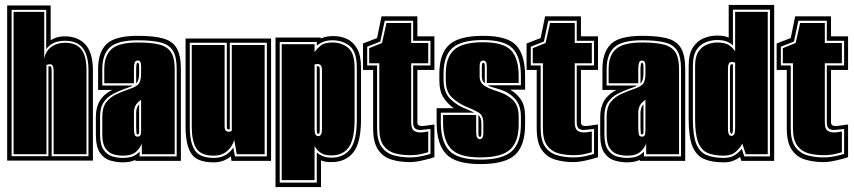

<svg xmlns="http://www.w3.org/2000/svg" viewBox="-20 -651 3456 777"><path d="M9 -1V-629H185V-488Q195 -495 209.5 -499.5Q224 -504 240 -504Q296 -504 326 -470.5Q356 -437 356 -366V-1ZM27 -19H176V-382Q178 -383 183 -383Q189 -383 189 -365V-19H338V-366Q338 -428 314.5 -457Q291 -486 243 -486Q216 -486 197 -477Q178 -468 167 -452V-611H27ZM35 -27V-603H159V-412Q164 -444 187.5 -461Q211 -478 243 -478Q287 -478 308.5 -452Q330 -426 330 -366V-27H197V-365Q197 -391 183 -391Q174 -391 168 -388V-27Z M477 6Q453 6 427.5 -1Q402 -8 385 -32Q368 -56 368 -107V-179Q368 -255 434 -287H377V-372Q377 -439 411 -472.5Q445 -506 538 -506Q602 -506 640 -495.5Q678 -485 695 -456Q712 -427 712 -372V0H528V-4Q507 6 477 6ZM477 -12Q503 -12 519 -19Q535 -26 545 -38V-18H695V-372Q695 -421 680 -445.5Q665 -470 630.5 -479Q596 -488 538 -488Q456 -488 425 -459.5Q394 -431 394 -372V-305H518Q512 -301 501.5 -297.5Q491 -294 478 -289Q459 -282 437 -270.5Q415 -259 400 -238Q385 -217 385 -179V-107Q385 -65 399.5 -44.5Q414 -24 435 -18Q456 -12 477 -12ZM477 -21Q458 -21 439 -26.5Q420 -32 407 -50.5Q394 -69 394 -107V-179Q394 -217 410.5 -238Q427 -259 454 -271Q481 -283 510 -293Q536 -302 543.5 -315Q551 -328 551 -354V-382Q551 -393 548.5 -399.5Q546 -406 537 -406Q528 -406 525 -397Q522 -388 522 -371V-314H402V-372Q402 -425 431 -452Q460 -479 538 -479Q593 -479 625.5 -470.5Q658 -462 672.5 -439Q687 -416 687 -372V-27H554V-71Q549 -54 531.5 -37.5Q514 -21 477 -21ZM531 -313V-371Q531 -397 537 -397Q543 -397 543 -382V-354Q543 -325 531 -313ZM537 -98Q549 -98 550 -110Q551 -116 551 -123.5Q551 -131 551 -141V-247Q538 -239 530 -226.5Q522 -214 522 -193V-135Q522 -120 524 -109Q526 -98 537 -98ZM537 -107Q532 -107 532 -116L531 -135V-193Q531 -216 543 -229V-117Q543 -107 537 -107Z M844 6Q777 6 754 -29.5Q731 -65 731 -138V-495H1077V0H917L914 -18Q900 -7 883.5 -0.5Q867 6 844 6ZM846 -12Q873 -12 892.5 -23.5Q912 -35 924 -54L931 -18H1060V-478H910V-129Q908 -127 905 -127Q898 -127 898 -139V-478H748V-138Q748 -75 768 -43.5Q788 -12 846 -12ZM845 -21Q793 -21 774.5 -50.5Q756 -80 756 -138V-469H889V-137Q889 -118 906 -118Q914 -118 918 -122V-469H1051V-27H938L928 -85Q920 -57 898.5 -39Q877 -21 845 -21Z M1095 106V-499H1278V-495Q1290 -501 1303.5 -503Q1317 -505 1330 -505Q1359 -505 1384 -493.5Q1409 -482 1425 -454.5Q1441 -427 1441 -377V-168Q1441 -74 1410 -34.5Q1379 5 1321 5Q1294 5 1279 -2V106ZM1112 88H1262V-34Q1272 -25 1286.5 -19Q1301 -13 1321 -13Q1371 -13 1397.5 -48Q1424 -83 1424 -168V-377Q1424 -442 1395 -465Q1366 -488 1326 -488Q1303 -488 1287.5 -481.5Q1272 -475 1262 -466V-481H1112ZM1120 78V-472H1253V-440Q1262 -453 1277 -466Q1292 -479 1326 -479Q1363 -479 1389 -457.5Q1415 -436 1415 -377V-168Q1415 -88 1391.5 -55Q1368 -22 1321 -22Q1292 -22 1276.5 -33.5Q1261 -45 1253 -60V78ZM1268 -100Q1283 -100 1283 -128V-368Q1283 -392 1265 -392Q1257 -392 1253 -390V-128Q1253 -100 1268 -100ZM1268 -109Q1262 -109 1262 -124V-383H1266Q1274 -383 1274 -370V-124Q1274 -109 1268 -109Z M1639 5Q1599 5 1565 -5Q1531 -15 1510.5 -44.5Q1490 -74 1490 -132V-368H1449V-475L1506 -497L1524 -585H1669V-504H1738V-368H1669V-156Q1669 -141 1687 -141Q1697 -141 1711 -143.5Q1725 -146 1738 -147V-15Q1730 -12 1721 -9.5Q1712 -7 1703 -5Q1688 -1 1671 2Q1654 5 1639 5ZM1639 -14Q1654 -14 1668.5 -16Q1683 -18 1695 -21Q1702 -23 1708.5 -24.5Q1715 -26 1722 -28V-129Q1708 -128 1697 -126.5Q1686 -125 1681 -125Q1667 -125 1659.5 -131.5Q1652 -138 1652 -156V-386H1722V-486H1652V-567H1537L1519 -483L1466 -462V-386H1506V-132Q1506 -82 1524.5 -56.5Q1543 -31 1573.5 -22.5Q1604 -14 1639 -14ZM1639 -23Q1606 -23 1578 -30.5Q1550 -38 1532.5 -61.5Q1515 -85 1515 -132V-395H1474V-456L1526 -477L1544 -558H1644V-477H1713V-395H1644V-156Q1644 -131 1654 -123Q1664 -115 1681 -115Q1689 -115 1698 -116.5Q1707 -118 1713 -119V-35L1690 -29Q1668 -23 1639 -23Z M1924 13Q1824 13 1785.5 -27.5Q1747 -68 1747 -156V-213H1817Q1793 -229 1775.5 -255Q1758 -281 1758 -327V-352Q1758 -434 1798 -470Q1838 -506 1935 -506Q2033 -506 2069 -467.5Q2105 -429 2105 -343V-288H2045Q2071 -273 2088 -248Q2105 -223 2105 -179V-147Q2105 -62 2064.5 -24.5Q2024 13 1924 13ZM1924 -5Q2013 -5 2050.5 -38.5Q2088 -72 2088 -147V-179Q2088 -226 2063 -252.5Q2038 -279 2000 -290L1983 -295Q1975 -297 1967.5 -299.5Q1960 -302 1954 -306H2088V-343Q2088 -420 2055 -454.5Q2022 -489 1935 -489Q1847 -489 1811 -457Q1775 -425 1775 -352V-327Q1775 -277 1803.5 -249.5Q1832 -222 1869 -209Q1874 -207 1885 -202Q1896 -197 1900 -195H1764V-156Q1764 -77 1798.5 -41Q1833 -5 1924 -5ZM1924 -14Q1838 -14 1805.5 -48.5Q1773 -83 1773 -156V-186H1907V-118Q1907 -101 1911 -94.5Q1915 -88 1922 -88Q1930 -88 1933 -95Q1936 -102 1936 -112V-153Q1936 -185 1915.5 -196.5Q1895 -208 1865 -220Q1833 -234 1808.5 -257Q1784 -280 1784 -327V-352Q1784 -420 1818.5 -450Q1853 -480 1935 -480Q2017 -480 2048 -447.5Q2079 -415 2079 -343V-315H1950V-382Q1950 -406 1936 -406Q1929 -406 1925 -401.5Q1921 -397 1921 -383V-341Q1921 -319 1937 -306.5Q1953 -294 1997 -280Q2032 -269 2055.5 -246.5Q2079 -224 2079 -179V-147Q2079 -77 2044 -45.5Q2009 -14 1924 -14ZM1942 -314Q1930 -323 1930 -341V-383Q1930 -397 1936 -397Q1942 -397 1942 -383ZM1922 -97Q1919 -97 1917.5 -100.5Q1916 -104 1916 -114V-186Q1928 -174 1928 -153V-112Q1928 -97 1922 -97Z M2301 5Q2261 5 2227 -5Q2193 -15 2172.5 -44.5Q2152 -74 2152 -132V-368H2111V-475L2168 -497L2186 -585H2331V-504H2400V-368H2331V-156Q2331 -141 2349 -141Q2359 -141 2373 -143.5Q2387 -146 2400 -147V-15Q2392 -12 2383 -9.5Q2374 -7 2365 -5Q2350 -1 2333 2Q2316 5 2301 5ZM2301 -14Q2316 -14 2330.5 -16Q2345 -18 2357 -21Q2364 -23 2370.5 -24.5Q2377 -26 2384 -28V-129Q2370 -128 2359 -126.5Q2348 -125 2343 -125Q2329 -125 2321.5 -131.5Q2314 -138 2314 -156V-386H2384V-486H2314V-567H2199L2181 -483L2128 -462V-386H2168V-132Q2168 -82 2186.5 -56.5Q2205 -31 2235.5 -22.5Q2266 -14 2301 -14ZM2301 -23Q2268 -23 2240 -30.5Q2212 -38 2194.5 -61.5Q2177 -85 2177 -132V-395H2136V-456L2188 -477L2206 -558H2306V-477H2375V-395H2306V-156Q2306 -131 2316 -123Q2326 -115 2343 -115Q2351 -115 2360 -116.5Q2369 -118 2375 -119V-35L2352 -29Q2330 -23 2301 -23Z M2518 6Q2494 6 2468.5 -1Q2443 -8 2426 -32Q2409 -56 2409 -107V-179Q2409 -255 2475 -287H2418V-372Q2418 -439 2452 -472.5Q2486 -506 2579 -506Q2643 -506 2681 -495.5Q2719 -485 2736 -456Q2753 -427 2753 -372V0H2569V-4Q2548 6 2518 6ZM2518 -12Q2544 -12 2560 -19Q2576 -26 2586 -38V-18H2736V-372Q2736 -421 2721 -445.5Q2706 -470 2671.5 -479Q2637 -488 2579 -488Q2497 -488 2466 -459.5Q2435 -431 2435 -372V-305H2559Q2553 -301 2542.5 -297.5Q2532 -294 2519 -289Q2500 -282 2478 -270.5Q2456 -259 2441 -238Q2426 -217 2426 -179V-107Q2426 -65 2440.5 -44.5Q2455 -24 2476 -18Q2497 -12 2518 -12ZM2518 -21Q2499 -21 2480 -26.5Q2461 -32 2448 -50.5Q2435 -69 2435 -107V-179Q2435 -217 2451.5 -238Q2468 -259 2495 -271Q2522 -283 2551 -293Q2577 -302 2584.5 -315Q2592 -328 2592 -354V-382Q2592 -393 2589.5 -399.5Q2587 -406 2578 -406Q2569 -406 2566 -397Q2563 -388 2563 -371V-314H2443V-372Q2443 -425 2472 -452Q2501 -479 2579 -479Q2634 -479 2666.5 -470.5Q2699 -462 2713.5 -439Q2728 -416 2728 -372V-27H2595V-71Q2590 -54 2572.5 -37.5Q2555 -21 2518 -21ZM2572 -313V-371Q2572 -397 2578 -397Q2584 -397 2584 -382V-354Q2584 -325 2572 -313ZM2578 -98Q2590 -98 2591 -110Q2592 -116 2592 -123.5Q2592 -131 2592 -141V-247Q2579 -239 2571 -226.5Q2563 -214 2563 -193V-135Q2563 -120 2565 -109Q2567 -98 2578 -98ZM2578 -107Q2573 -107 2573 -116L2572 -135V-193Q2572 -216 2584 -229V-117Q2584 -107 2578 -107Z M2909 6Q2861 6 2829.5 -7.5Q2798 -21 2782.5 -58.5Q2767 -96 2767 -168V-385Q2767 -433 2784.5 -459.5Q2802 -486 2828.5 -496.5Q2855 -507 2882 -507Q2911 -507 2929 -499V-631H3113V0H2980L2975 -16Q2964 -7 2947.5 -0.5Q2931 6 2909 6ZM2909 -12Q2938 -12 2955.5 -24.5Q2973 -37 2982 -49L2992 -18H3096V-612H2946V-467Q2936 -477 2921 -483Q2906 -489 2882 -489Q2859 -489 2836 -480Q2813 -471 2798.5 -448.5Q2784 -426 2784 -385V-168Q2784 -103 2797.5 -69.5Q2811 -36 2838.5 -24Q2866 -12 2909 -12ZM2909 -21Q2870 -21 2844 -32Q2818 -43 2805.5 -75Q2793 -107 2793 -168V-385Q2793 -422 2806.5 -442Q2820 -462 2840.5 -470.5Q2861 -479 2882 -479Q2916 -479 2931.5 -467.5Q2947 -456 2955 -443V-603H3087V-27H2998L2984 -70Q2978 -56 2959.5 -38.5Q2941 -21 2909 -21ZM2940 -101Q2955 -101 2955 -128V-398Q2952 -399 2948.5 -399.5Q2945 -400 2940 -400Q2926 -400 2926 -373V-128Q2926 -101 2940 -101ZM2940 -110Q2934 -110 2934 -128V-373Q2934 -391 2940 -391H2946V-128Q2946 -110 2940 -110Z M3313 5Q3273 5 3239 -5Q3205 -15 3184.5 -44.5Q3164 -74 3164 -132V-368H3123V-475L3180 -497L3198 -585H3343V-504H3412V-368H3343V-156Q3343 -141 3361 -141Q3371 -141 3385 -143.5Q3399 -146 3412 -147V-15Q3404 -12 3395 -9.5Q3386 -7 3377 -5Q3362 -1 3345 2Q3328 5 3313 5ZM3313 -14Q3328 -14 3342.5 -16Q3357 -18 3369 -21Q3376 -23 3382.5 -24.5Q3389 -26 3396 -28V-129Q3382 -128 3371 -126.5Q3360 -125 3355 -125Q3341 -125 3333.5 -131.5Q3326 -138 3326 -156V-386H3396V-486H3326V-567H3211L3193 -483L3140 -462V-386H3180V-132Q3180 -82 3198.5 -56.5Q3217 -31 3247.5 -22.5Q3278 -14 3313 -14ZM3313 -23Q3280 -23 3252 -30.5Q3224 -38 3206.5 -61.5Q3189 -85 3189 -132V-395H3148V-456L3200 -477L3218 -558H3318V-477H3387V-395H3318V-156Q3318 -131 3328 -123Q3338 -115 3355 -115Q3363 -115 3372 -116.5Q3381 -118 3387 -119V-35L3364 -29Q3342 -23 3313 -23Z"/></svg>

Font: Alumni Sans Collegiate One
Style: Regular
Weight: 400
Designer: Robert E. Leuschke
Foundry: Robert E. Leuschke
Version: Version 1.100